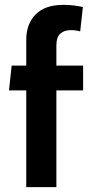

<svg xmlns="http://www.w3.org/2000/svg" viewBox="-20 -770 380 790"><path d="M88 0V-398H17L28 -500H88V-606Q88 -672 127 -711Q166 -750 240 -750Q264 -750 284 -747.5Q304 -745 321 -741L310 -641Q302 -643 293 -644.5Q284 -646 271 -646Q244 -646 228 -631.5Q212 -617 212 -584V-500H322V-398H212V0Z"/></svg>

Font: Cabin VF Beta
Style: Regular
Weight: 400
Designer: Pablo Impallari
Foundry: Pablo Impallari. http://www.impallari.com Igino Marini. http://www.ikern.com
Version: Version 2.200